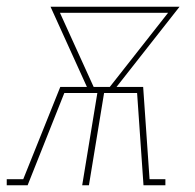

<svg xmlns="http://www.w3.org/2000/svg" viewBox="-60 -550 580 570"><path d="M-40 0V-18H9L119 -292H198L90 -530H473L286 -292H365L384 -18H431V0H366L347 -274H249L204 0H184L229 -274H131L22 0ZM218 -292H266L439 -512H118Z"/></svg>

Font: Iosevka Curly Slab ThObl
Style: Regular
Weight: 100
Italic angle: -9°
Monospace: yes
Designer: Belleve Invis
Foundry: Belleve Invis
Version: Version 11.0.0; ttfautohint (v1.8.3)